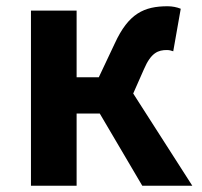

<svg xmlns="http://www.w3.org/2000/svg" viewBox="-20 -594 645 614"><path d="M406 -295 440 -372C463 -426 486 -434 514 -434C522 -434 528 -432 534 -430L558 -566C546 -571 531 -574 516 -574C441 -574 391 -551 347 -455L296 -347H225V-560H79V0H225V-231H299L435 0H595Z"/></svg>

Font: Source Han Sans SC Bold
Style: Regular
Weight: 700
Designer: Ryoko NISHIZUKA (kana & ideographs); Paul D. Hunt (Latin, Greek & Cyrillic); Wenlong ZHANG (bopomofo); Sandoll Communica
Foundry: Adobe Systems Incorporated
Version: Version 1.001;PS 1.001;hotconv 1.0.78;makeotf.lib2.5.61930